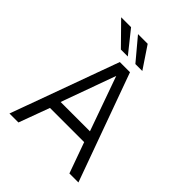

<svg xmlns="http://www.w3.org/2000/svg" viewBox="-253 -1071 1213 1213"><g transform="rotate(45 353.0 -464.5)"><path d="M45 0 308 -723H399L661 0H580.5L506.5 -206H201L125 0ZM222 -280H484L354 -645ZM351 -929 448.5 -783.5H386.5L264.5 -929ZM202.5 -929 319 -783.5H257L114 -929Z"/></g></svg>

Font: Public Sans Light
Style: Regular
Weight: 300
Designer: The Public Sans Project Authors: Dan O. Williams and USWDS (Libre Franklin designed by Pablo Impallari and Rodrigo Fuenz
Version: Version 1.007